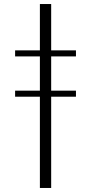

<svg xmlns="http://www.w3.org/2000/svg" viewBox="-20 -713 452 953"><path d="M178 220V-693H234V220ZM55 -233V-263H357V-233ZM55 -433V-463H357V-433Z"/></svg>

Font: Ancizar Serif Light
Style: Regular
Weight: 300
Designer: Cesar Puertas, Viviana Monsalve, Julian Moncada, Julian Prieto, Jose Castro, Felipe Aragon, Mariel Hernandez, Sara Alarc
Version: Version 8.100